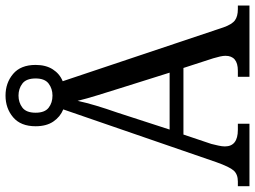

<svg xmlns="http://www.w3.org/2000/svg" viewBox="-134 -789 923 695"><g transform="rotate(-90 327.5 -441.5)"><path d="M1 0V-42H18Q44 -42 57.5 -57Q71 -72 88 -120L279 -674Q252 -685 235 -710Q218 -735 218 -774Q218 -828 250.5 -855.5Q283 -883 329 -883Q375 -883 407.5 -855.5Q440 -828 440 -774Q440 -737 424 -712Q408 -687 381 -676L576 -94Q587 -63 601.5 -52.5Q616 -42 642 -42H655V0H397V-42H419Q473 -42 473 -87Q473 -95 470.5 -106.5Q468 -118 464 -131L429 -239H188L154 -138Q151 -126 148 -112.5Q145 -99 145 -89Q145 -42 205 -42H227V0ZM329 -713Q354 -713 372.5 -727Q391 -741 391 -774Q391 -808 372.5 -822Q354 -836 329 -836Q304 -836 285.5 -822Q267 -808 267 -774Q267 -741 285 -727Q303 -713 329 -713ZM206 -289H412L356 -467Q342 -512 330 -550.5Q318 -589 310 -622Q303 -590 292.5 -555Q282 -520 267 -477Z"/></g></svg>

Font: Noto Serif Hebrew SemiCondensed
Style: Regular
Weight: 400
Width: 4
Designer: Monotype Design Team
Foundry: Monotype Imaging Inc.
Version: Version 2.004; ttfautohint (v1.8.4.7-5d5b)